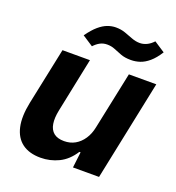

<svg xmlns="http://www.w3.org/2000/svg" viewBox="-135 -847 888 966"><g transform="rotate(20 309.0 -364.0)"><path d="M188.6 10Q128 10 90.3 -17.9Q52.6 -45.9 40.6 -99.8Q28.6 -153.7 44.6 -231.3L108.4 -536.3H255.4L195.4 -245.7Q186.4 -202.6 191.4 -171.9Q196.3 -141.3 216.2 -125.1Q236.1 -109 271.6 -109Q304.3 -109 330.2 -123.7Q356.1 -138.4 374.2 -165.6Q392.3 -192.7 399.6 -229.3L463.9 -536.3H610.6L499.3 0H359.7L369.7 -84.4H363.1Q331.1 -34.3 285.4 -12.1Q239.7 10 188.6 10ZM447.9 -607.4Q415.7 -607.4 393.3 -615.9Q370.9 -624.3 352.1 -632.2Q333.4 -640.1 310.7 -640.1Q289.6 -640.1 272.6 -630.9Q255.6 -621.7 240.7 -605.4L183 -643.1Q209 -679.7 232.4 -699.6Q255.9 -719.6 278.3 -727.8Q300.7 -736 322.6 -736Q350 -736 372.8 -727.9Q395.6 -719.9 417.2 -711.4Q438.9 -703 461.1 -703Q478.9 -703 497.3 -711.4Q515.7 -719.9 532.4 -738L590.4 -700Q567.6 -663.7 543.7 -643.4Q519.9 -623.1 496.2 -615.3Q472.6 -607.4 447.9 -607.4Z"/></g></svg>

Font: Mona Sans
Style: Italic
Weight: 200
Italic angle: -11.6951°
Designer: Deni Anggara
Foundry: GitHub
Version: Version 2.000